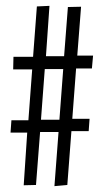

<svg xmlns="http://www.w3.org/2000/svg" viewBox="-20 -646 353 656"><path d="M166 -10 180 -195H117L103 -14L61 -13L73 -193H16L19 -235H77L90 -409H25L26 -452H93L106 -624L149 -626L137 -454H199L212 -622L257 -623L244 -456H298L294 -412H240L227 -240H286L283 -198H224L210 -14ZM120 -237H183L196 -410H133Z"/></svg>

Font: Inconsolata ExtraCondensed Thin
Style: Regular
Weight: 100
Width: 2
Monospace: yes
Designer: Raph Levien, Cyreal, Brenton Simpson
Foundry: Raph Levien, Cyreal, Google
Version: Version 3.100; ttfautohint (v1.8.4.7-5d5b)